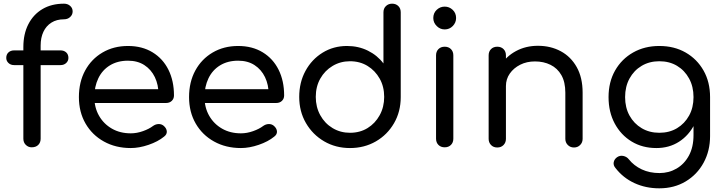

<svg xmlns="http://www.w3.org/2000/svg" viewBox="-20 -801 3943 1044"><path d="M152 0Q134 0 120.5 -13Q107 -26 107 -47V-545Q107 -616 134 -669Q161 -722 210.5 -751.5Q260 -781 328 -781Q348 -781 361.5 -769Q375 -757 375 -739Q375 -721 361.5 -708.5Q348 -696 328 -696Q288 -696 259.5 -678Q231 -660 216 -628Q201 -596 201 -553V-47Q201 -26 188 -13Q175 0 152 0ZM57 -447Q38 -447 26 -458.5Q14 -470 14 -486Q14 -505 26 -516Q38 -527 57 -527H309Q328 -527 340 -516Q352 -505 352 -486Q352 -470 340 -458.5Q328 -447 309 -447Z M691 4Q609 4 545 -31.5Q481 -67 445 -129.5Q409 -192 409 -273Q409 -355 443 -417.5Q477 -480 537.5 -515.5Q598 -551 676 -551Q753 -551 809.5 -516.5Q866 -482 896 -421.5Q926 -361 926 -282Q926 -264 914 -252.5Q902 -241 883 -241H473V-316H884L842 -287Q842 -340 822 -381.5Q802 -423 765 -447Q728 -471 676 -471Q619 -471 577.5 -445.5Q536 -420 514.5 -375Q493 -330 493 -273Q493 -216 518.5 -171.5Q544 -127 588.5 -101.5Q633 -76 691 -76Q724 -76 757.5 -88Q791 -100 812 -116Q826 -126 842 -126.5Q858 -127 870 -117Q886 -103 887 -86.5Q888 -70 872 -58Q839 -31 788 -13.5Q737 4 691 4Z M1290 4Q1208 4 1144 -31.5Q1080 -67 1044 -129.5Q1008 -192 1008 -273Q1008 -355 1042 -417.5Q1076 -480 1136.5 -515.5Q1197 -551 1275 -551Q1352 -551 1408.5 -516.5Q1465 -482 1495 -421.5Q1525 -361 1525 -282Q1525 -264 1513 -252.5Q1501 -241 1482 -241H1072V-316H1483L1441 -287Q1441 -340 1421 -381.5Q1401 -423 1364 -447Q1327 -471 1275 -471Q1218 -471 1176.5 -445.5Q1135 -420 1113.5 -375Q1092 -330 1092 -273Q1092 -216 1117.5 -171.5Q1143 -127 1187.5 -101.5Q1232 -76 1290 -76Q1323 -76 1356.5 -88Q1390 -100 1411 -116Q1425 -126 1441 -126.5Q1457 -127 1469 -117Q1485 -103 1486 -86.5Q1487 -70 1471 -58Q1438 -31 1387 -13.5Q1336 4 1290 4Z M1883 4Q1805 4 1742.5 -32.5Q1680 -69 1643.5 -132Q1607 -195 1607 -274Q1607 -353 1641 -415.5Q1675 -478 1734 -514.5Q1793 -551 1867 -551Q1929 -551 1980.5 -525.5Q2032 -500 2065 -456V-734Q2065 -755 2078.5 -768Q2092 -781 2112 -781Q2133 -781 2146 -768Q2159 -755 2159 -734V-273Q2159 -194 2122.5 -131Q2086 -68 2023.5 -32Q1961 4 1883 4ZM1883 -79Q1937 -79 1978.5 -104.5Q2020 -130 2044.5 -174.5Q2069 -219 2069 -274Q2069 -330 2044.5 -373.5Q2020 -417 1978.5 -442.5Q1937 -468 1883 -468Q1831 -468 1788.5 -442.5Q1746 -417 1721.5 -373.5Q1697 -330 1697 -274Q1697 -219 1721.5 -174.5Q1746 -130 1788.5 -104.5Q1831 -79 1883 -79Z M2398 0Q2377 0 2364 -13Q2351 -26 2351 -47V-500Q2351 -521 2364 -534Q2377 -547 2398 -547Q2419 -547 2432 -534Q2445 -521 2445 -500V-47Q2445 -26 2432 -13Q2419 0 2398 0ZM2398 -641Q2373 -641 2354.5 -659.5Q2336 -678 2336 -703Q2336 -730 2354.5 -747.5Q2373 -765 2398 -765Q2423 -765 2441.5 -747.5Q2460 -730 2460 -703Q2460 -678 2442 -659.5Q2424 -641 2398 -641Z M3101 1Q3081 1 3067.5 -12.5Q3054 -26 3054 -46V-297Q3054 -355 3032.5 -392.5Q3011 -430 2973.5 -448.5Q2936 -467 2889 -467Q2844 -467 2808.5 -449Q2773 -431 2752 -401Q2731 -371 2731 -333H2670Q2671 -396 2702 -445.5Q2733 -495 2786 -523.5Q2839 -552 2905 -552Q2974 -552 3029 -522.5Q3084 -493 3116 -436Q3148 -379 3148 -297V-46Q3148 -26 3134.5 -12.5Q3121 1 3101 1ZM2684 1Q2663 1 2650 -12.5Q2637 -26 2637 -46V-500Q2637 -521 2650 -534Q2663 -547 2684 -547Q2705 -547 2718 -534Q2731 -521 2731 -500V-46Q2731 -26 2718 -12.5Q2705 1 2684 1Z M3549 4Q3473 4 3414.5 -31.5Q3356 -67 3322.5 -129.5Q3289 -192 3289 -273Q3289 -355 3324.5 -417.5Q3360 -480 3422.5 -515.5Q3485 -551 3565 -551Q3646 -551 3708 -515.5Q3770 -480 3805.5 -417.5Q3841 -355 3841 -273L3787 -265Q3787 -186 3756.5 -125.5Q3726 -65 3672.5 -30.5Q3619 4 3549 4ZM3565 223Q3491 223 3429.5 194.5Q3368 166 3327 113Q3314 98 3317 81.5Q3320 65 3335 54Q3351 43 3369.5 47Q3388 51 3399 65Q3427 100 3469.5 120Q3512 140 3566 140Q3617 140 3659 115.5Q3701 91 3726 45Q3751 -1 3751 -67V-212L3782 -290L3841 -273V-61Q3841 19 3806 83.5Q3771 148 3708.5 185.5Q3646 223 3565 223ZM3565 -79Q3620 -79 3661.5 -104Q3703 -129 3727 -172.5Q3751 -216 3751 -273Q3751 -330 3727 -374Q3703 -418 3661.5 -443Q3620 -468 3565 -468Q3511 -468 3469 -443Q3427 -418 3403 -374Q3379 -330 3379 -273Q3379 -216 3403 -172.5Q3427 -129 3469 -104Q3511 -79 3565 -79Z"/></svg>

Font: Comfortaa SemiBold
Style: Regular
Weight: 600
Designer: Johan Aakerlund
Foundry: Johan Aakerlund
Version: Version 3.104; ttfautohint (v1.8.1.43-b0c9)